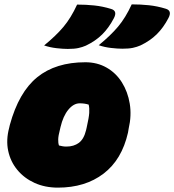

<svg xmlns="http://www.w3.org/2000/svg" viewBox="-20 -847 798 879"><path d="M583 -827Q624 -827 662 -823Q700 -819 739 -807Q769 -798 751 -764Q728 -720 697.5 -690Q667 -660 623 -639Q607 -632 588.5 -628Q570 -624 540 -624Q518 -624 488 -627.5Q458 -631 432 -640Q486 -684 520.5 -725Q555 -766 583 -827ZM333 -826Q374 -826 412 -822Q450 -818 489 -806Q519 -797 501 -763Q478 -719 447.5 -689Q417 -659 373 -638Q357 -631 338.5 -627Q320 -623 290 -623Q268 -623 238 -626.5Q208 -630 182 -639Q236 -683 270.5 -724Q305 -765 333 -826ZM371 -562Q425 -562 468 -537.5Q511 -513 538 -470Q565 -427 574 -372.5Q583 -318 569 -258L566 -240Q538 -116 454 -52Q370 12 245 12Q186 12 138.5 -9.5Q91 -31 59.5 -69Q28 -107 17.5 -156.5Q7 -206 22 -262L25 -275Q66 -425 150.5 -493.5Q235 -562 371 -562ZM345 -374Q317 -374 293 -345Q269 -316 257 -265L254 -252Q247 -226 246.5 -209Q246 -192 250 -181Q258 -179 266 -177.5Q274 -176 284 -176Q318 -176 341 -193Q364 -210 374 -251L377 -264Q387 -308 388.5 -330Q390 -352 386 -368Q368 -374 345 -374Z"/></svg>

Font: Recursive Mn Csl St XBk
Style: Italic
Weight: 1000
Italic angle: -15°
Monospace: yes
Version: Version 1.079;hotconv 1.0.112;makeotfexe 2.5.65598; ttfautoh